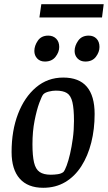

<svg xmlns="http://www.w3.org/2000/svg" viewBox="-20 -881 512 911"><path d="M185 10Q112 10 73.5 -33.5Q35 -77 35 -160Q35 -261 65.5 -340.5Q96 -420 151 -466.5Q206 -513 280 -513Q355 -513 392 -469.5Q429 -426 429 -340Q429 -268 413 -204.5Q397 -141 366 -92.5Q335 -44 289.5 -17Q244 10 185 10ZM221 -52Q238 -52 254.5 -54.5Q271 -57 281 -65Q288 -73 296.5 -96Q305 -119 312.5 -151.5Q320 -184 325.5 -224Q331 -264 331 -307Q331 -365 323.5 -396.5Q316 -428 297.5 -439.5Q279 -451 245 -451Q229 -451 211.5 -446.5Q194 -442 186 -434Q179 -427 166.5 -393Q154 -359 144 -308Q134 -257 134 -197Q134 -142 141.5 -110Q149 -78 168 -65Q187 -52 221 -52ZM385 -589Q362 -589 348 -603.5Q334 -618 334 -639Q334 -664 351 -688Q368 -712 401 -712Q424 -712 438 -697.5Q452 -683 452 -658Q452 -634 435 -611.5Q418 -589 385 -589ZM193 -589Q170 -589 156.5 -603.5Q143 -618 143 -639Q143 -664 159.5 -688Q176 -712 209 -712Q232 -712 246.5 -697.5Q261 -683 261 -658Q261 -634 243.5 -611.5Q226 -589 193 -589ZM167 -798 176 -861H472L464 -798Z"/></svg>

Font: Faustina Medium
Style: Italic
Weight: 500
Italic angle: -8°
Designer: Alfonso Garcia
Foundry: http://www.omnibus-type.com
Version: Version 1.200